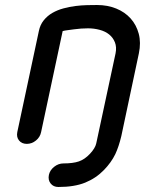

<svg xmlns="http://www.w3.org/2000/svg" viewBox="-20 -576 582 766"><path d="M441 -363Q446 -388 438.5 -407Q431 -426 415.5 -438.5Q400 -451 377.5 -457Q355 -463 331 -463Q318 -463 303.5 -462Q289 -461 275 -459Q261 -457 249 -455.5Q237 -454 230 -452L144 -49Q140 -29 123.5 -15.5Q107 -2 87 -2Q67 -2 56 -15.5Q45 -29 49 -49L135 -452Q140 -477 154.5 -495Q169 -513 189 -524.5Q209 -536 233 -542.5Q257 -549 281 -552Q305 -555 327.5 -555.5Q350 -556 367 -556Q409 -556 443.5 -542Q478 -528 501 -502.5Q524 -477 533.5 -441.5Q543 -406 534 -363L464 -33Q454 9 440 39Q424 72 395 102Q363 135 320 152.5Q277 170 213 170Q193 170 182 156Q171 142 175 122Q179 103 196 89.5Q213 76 233 76Q271 76 294.5 68Q318 60 339 37.5Q360 15 364 -4Z"/></svg>

Font: VDS
Style: Italic
Weight: 400
Designer: artmaker
Foundry: artmaker
Version: Version 1.000 2009 initial release